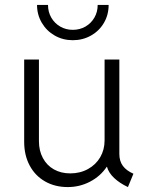

<svg xmlns="http://www.w3.org/2000/svg" viewBox="-20 -759 602 787"><path d="M79.1 -177.7V-515.1H139.6V-180.2Q139.6 -141.1 155.8 -111.1Q171.9 -81.1 200.9 -64.7Q230 -48.3 268.1 -48.3Q308.6 -48.3 340.8 -66.2Q373 -84 390.9 -114.7Q408.7 -145.5 408.7 -183.6V-515.1H469.2V-127.9Q469.2 -98.6 483.6 -79.1Q498 -59.6 526.9 -46.9L504.4 7.8Q470.2 -8.3 447.8 -29.5Q425.3 -50.8 418.5 -75.2H417.5Q391.6 -36.6 349.1 -14.4Q306.6 7.8 257.8 7.8Q205.1 7.8 164.6 -15.4Q124 -38.6 101.6 -80.6Q79.1 -122.6 79.1 -177.7ZM131.8 -738.8H176.8Q176.8 -710 190.2 -686.8Q203.6 -663.6 226.8 -650.1Q250 -636.7 278.3 -636.7Q307.1 -636.7 330.3 -650.1Q353.5 -663.6 366.9 -686.8Q380.4 -710 380.4 -738.8H425.3Q425.3 -698.2 406 -665.3Q386.7 -632.3 353 -613.3Q319.3 -594.2 278.3 -594.2Q237.8 -594.2 204.3 -613.3Q170.9 -632.3 151.4 -665.5Q131.8 -698.7 131.8 -738.8Z"/></svg>

Font: Reddit Mono Light
Style: Regular
Weight: 300
Monospace: yes
Designer: Stephen Hutchings
Foundry: Reddit
Version: Version 1.011